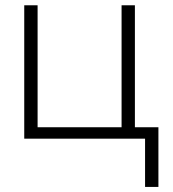

<svg xmlns="http://www.w3.org/2000/svg" viewBox="-20 -533 665 738"><path d="M73.2 0V-512.7H124.5V-43.9H447.3V-512.7H498.5V-43.9H588.9V185.5H537.6V0Z"/></svg>

Font: Sansation Light
Style: Light
Weight: 300
Designer: Bernd Montag
Version: Version 1.301